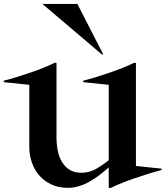

<svg xmlns="http://www.w3.org/2000/svg" viewBox="-32 -959 851 988"><path d="M366.2 -938.8 498.8 -680 493.8 -677.5 186.2 -938.8ZM316.2 7.5Q268.8 7.5 231.9 -10Q195 -27.5 170 -56.2Q145 -85 131.9 -123.1Q118.8 -161.2 118.8 -202.5V-522.5L-12.5 -536.2V-543.8Q17.5 -551.2 51.9 -561.9Q86.2 -572.5 121.2 -584.4Q156.2 -596.2 189.4 -609.4Q222.5 -622.5 250 -636.2L258.8 -635V-251.2Q258.8 -217.5 265 -185Q271.2 -152.5 286.2 -126.9Q301.2 -101.2 325.6 -85.6Q350 -70 386.2 -70Q427.5 -70 462.5 -90Q497.5 -110 527.5 -135V-522.5L396.2 -536.2V-543.8Q426.2 -551.2 460.6 -561.9Q495 -572.5 530 -584.4Q565 -596.2 598.1 -609.4Q631.2 -622.5 658.8 -636.2L667.5 -635V-105L798.8 -91.2V-83.8Q768.8 -76.2 734.4 -65.6Q700 -55 665 -43.1Q630 -31.2 596.9 -18.1Q563.8 -5 536.2 8.8L527.5 7.5V-97.5Q505 -77.5 480.6 -58.8Q456.2 -40 430 -25Q403.8 -10 375 -1.2Q346.2 7.5 316.2 7.5Z"/></svg>

Font: Equateur
Style: Regular
Weight: 400
Designer: Ange Degheest & Eugénie Bidaut
Foundry: Velvetyne Type Foundry
Version: Version 1.000;FEAKit 1.0